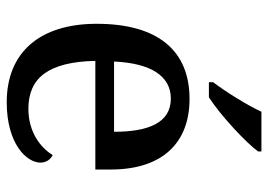

<svg xmlns="http://www.w3.org/2000/svg" viewBox="-136 -670 816 585"><g transform="rotate(90 272.5 -378.0)"><path d="M231 -619V-606H277C333 -642 417 -721 442 -756V-766H321C300 -721 260 -657 231 -619ZM292 10C418 10 476 -50 476 -93C476 -112 464 -125 453 -130C429 -91 381 -56 312 -56C218 -56 169 -117 166 -260H497V-307C497 -465 415 -547 282 -547C135 -547 53 -451 53 -264C53 -91 140 10 292 10ZM382 -317H168C173 -429 212 -490 281 -490C355 -490 382 -421 382 -317Z"/></g></svg>

Font: Noto Serif Ethiopic Medium
Style: Regular
Weight: 500
Designer: Monotype Design Team
Foundry: Monotype Imaging Inc.
Version: Version 2.102